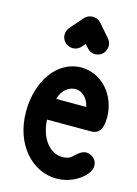

<svg xmlns="http://www.w3.org/2000/svg" viewBox="-132 -942 737 1031"><g transform="rotate(15 237.0 -426.0)"><path d="M130 -740C130 -700 165 -680 190 -680C195 -680 218 -680 236 -701L253 -720L270 -701C273 -697 288 -680 315 -680C356 -680 375 -716 375 -740C375 -760 365 -774 360 -780L298 -851C295 -854 280 -871 253 -871C248 -871 225 -871 207 -851L145 -780C132 -765 130 -748 130 -740ZM264 -472C297 -472 333 -444 343 -394H176C190 -449 231 -472 264 -472ZM466 -366V-368C465 -495 376 -591 265 -592C128 -592 37 -454 37 -287C37 -105 151 19 288 19C387 19 467 -51 467 -98C467 -137 435 -158 407 -158C391 -158 380 -151 366 -141C338 -120 336 -102 288 -101C217 -101 162 -172 157 -274H403C468 -274 465 -348 466 -366Z"/></g></svg>

Font: LS
Style: Bold
Weight: 700
Designer: BSozoo
Foundry: BSozoo
Version: Version 001.000